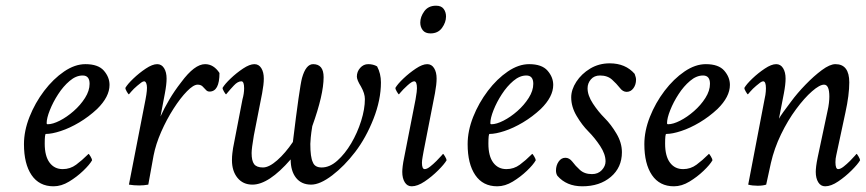

<svg xmlns="http://www.w3.org/2000/svg" viewBox="-20 -651 3053 677"><path d="M168.9 5.9Q118.2 5.9 91.3 -33.7Q64.5 -73.2 64.5 -142.6Q64.5 -189.5 84 -238.8Q103.5 -288.1 135.7 -330.6Q168 -373 206.1 -398.9Q244.1 -424.8 281.2 -424.8Q326.2 -424.8 346.2 -401.9Q366.2 -378.9 366.2 -351.6Q366.2 -309.6 322.3 -266.6Q293 -239.3 259.3 -219.2Q225.6 -199.2 194.3 -189Q163.1 -178.7 141.6 -178.7Q137.7 -178.7 137.7 -144.5Q137.7 -100.6 154.8 -77.6Q171.9 -54.7 201.2 -54.7Q227.5 -54.7 248.5 -70.3Q269.5 -85.9 289.1 -105.5L292 -108.4Q293.9 -108.4 299.3 -99.1Q304.7 -89.8 304.7 -85.9Q295.9 -70.3 273.4 -48.8Q251 -27.3 223.6 -10.7Q196.3 5.9 168.9 5.9ZM148.4 -212.9Q166 -212.9 190.9 -225.6Q215.8 -238.3 239.7 -259.3Q263.7 -280.3 279.8 -305.7Q295.9 -331.1 295.9 -355.5Q295.9 -384.8 271.5 -384.8Q248 -384.8 225.6 -365.7Q203.1 -346.7 185.1 -318.8Q167 -291 155.8 -262.7Q144.5 -234.4 144.5 -216.8Q144.5 -212.9 148.4 -212.9Z M470.7 2.9Q452.1 2.9 434.6 0L493.2 -300.8Q500 -335.9 497.6 -350.1Q495.1 -364.3 488.3 -364.3Q484.4 -364.3 478 -359.9Q471.7 -355.5 463.9 -348.6Q451.2 -337.9 442.9 -328.1Q434.6 -318.4 434.6 -318.4Q432.6 -318.4 427.2 -327.6Q421.9 -336.9 421.9 -340.8Q429.7 -354.5 450.2 -374Q470.7 -393.6 494.1 -409.2Q517.6 -424.8 534.2 -424.8Q549.8 -424.8 558.6 -410.6Q567.4 -396.5 567.4 -374Q567.4 -353.5 561.5 -322.3L545.9 -240.2Q558.6 -268.6 576.7 -299.3Q594.7 -330.1 619.1 -361.3Q666 -424.8 703.1 -424.8Q733.4 -424.8 753.9 -393.6Q753.9 -328.1 718.8 -328.1Q710.9 -328.1 705.6 -334.5Q700.2 -340.8 693.8 -346.7Q687.5 -352.5 676.8 -352.5Q662.1 -352.5 639.2 -329.1Q616.2 -305.7 591.8 -267.6Q567.4 -229.5 548.3 -186Q529.3 -142.6 521.5 -102.5L502.9 0Q487.3 2.9 470.7 2.9Z M870.1 0Q836.9 0 817.4 -23.9Q797.9 -47.9 797.9 -85.9Q797.9 -99.6 799.3 -110.4Q800.8 -121.1 801.8 -128.9L835 -300.8Q840.8 -321.3 840.8 -339.8Q840.8 -364.3 831.1 -364.3Q818.4 -364.3 804.7 -349.6Q791 -335 782.2 -324.2L777.3 -318.4Q775.4 -318.4 770 -327.6Q764.6 -336.9 764.6 -340.8Q772.5 -354.5 793 -374Q813.5 -393.6 836.9 -409.2Q860.4 -424.8 877 -424.8Q892.6 -424.8 901.4 -410.6Q910.2 -396.5 910.2 -374Q910.2 -353.5 904.3 -322.3L875 -172.9Q871.1 -149.4 869.1 -134.3Q867.2 -119.1 867.2 -111.3Q867.2 -84 876 -72.3Q884.8 -60.5 907.2 -60.5Q928.7 -60.5 957.5 -85.9Q986.3 -111.3 1012.7 -150.4Q1036.1 -342.8 1044.9 -376Q1058.6 -424.8 1084 -424.8Q1121.1 -424.8 1121.1 -378.9Q1121.1 -317.4 1081.1 -206.1Q1077.1 -181.6 1075.7 -166Q1074.2 -150.4 1074.2 -143.6Q1074.2 -96.7 1083 -79.1Q1089.8 -60.5 1114.3 -60.5Q1142.6 -60.5 1169.4 -84.5Q1196.3 -108.4 1218.3 -145.5Q1240.2 -182.6 1253.4 -224.6Q1266.6 -266.6 1266.6 -301.8Q1266.6 -321.3 1252.9 -345.7Q1238.3 -369.1 1238.3 -380.9Q1238.3 -398.4 1250 -411.6Q1261.7 -424.8 1278.3 -424.8Q1295.9 -424.8 1309.6 -417Q1323.2 -391.6 1323.2 -360.4Q1323.2 -298.8 1296.9 -231.9Q1270.5 -165 1232.4 -115.2Q1194.3 -65.4 1151.4 -32.7Q1108.4 0 1077.1 0Q1043 0 1023.9 -23.9Q1004.9 -47.9 1004.9 -88.9Q927.7 0 870.1 0Z M1498 -533.2Q1479.5 -533.2 1470.7 -544.4Q1461.9 -555.7 1461.9 -571.3Q1461.9 -591.8 1476.1 -611.3Q1490.2 -630.9 1517.6 -630.9Q1536.1 -630.9 1544.4 -619.6Q1552.7 -608.4 1552.7 -592.8Q1552.7 -572.3 1538.6 -552.7Q1524.4 -533.2 1498 -533.2ZM1486.3 -424.8Q1502 -424.8 1510.7 -410.6Q1519.5 -396.5 1519.5 -374Q1519.5 -353.5 1513.7 -322.3L1473.6 -117.2Q1472.7 -111.3 1470.2 -98.1Q1467.8 -85 1467.8 -77.1Q1467.8 -54.7 1477.5 -54.7Q1485.4 -54.7 1496.6 -63.5Q1507.8 -72.3 1519 -83.5Q1530.3 -94.7 1536.1 -101.6L1542 -108.4Q1543.9 -108.4 1549.3 -99.1Q1554.7 -89.8 1554.7 -85.9Q1546.9 -72.3 1524.9 -50.3Q1502.9 -28.3 1477.5 -11.2Q1452.1 5.9 1431.6 5.9Q1416 5.9 1407.2 -8.3Q1398.4 -22.5 1398.4 -44.9Q1398.4 -52.7 1399.9 -65.4Q1401.4 -78.1 1405.3 -96.7L1445.3 -300.8Q1448.2 -316.4 1449.2 -326.2Q1450.2 -335.9 1450.2 -339.8Q1450.2 -364.3 1440.4 -364.3Q1432.6 -364.3 1416.5 -349.6Q1400.4 -335 1391.6 -324.2L1386.7 -318.4Q1384.8 -318.4 1379.4 -327.6Q1374 -336.9 1374 -340.8Q1381.8 -354.5 1402.3 -374Q1422.9 -393.6 1446.3 -409.2Q1469.7 -424.8 1486.3 -424.8Z M1733.4 5.9Q1682.6 5.9 1655.8 -33.7Q1628.9 -73.2 1628.9 -142.6Q1628.9 -189.5 1648.4 -238.8Q1668 -288.1 1700.2 -330.6Q1732.4 -373 1770.5 -398.9Q1808.6 -424.8 1845.7 -424.8Q1890.6 -424.8 1910.6 -401.9Q1930.7 -378.9 1930.7 -351.6Q1930.7 -309.6 1886.7 -266.6Q1857.4 -239.3 1823.7 -219.2Q1790 -199.2 1758.8 -189Q1727.5 -178.7 1706.1 -178.7Q1702.1 -178.7 1702.1 -144.5Q1702.1 -100.6 1719.2 -77.6Q1736.3 -54.7 1765.6 -54.7Q1792 -54.7 1813 -70.3Q1834 -85.9 1853.5 -105.5L1856.4 -108.4Q1858.4 -108.4 1863.8 -99.1Q1869.1 -89.8 1869.1 -85.9Q1860.4 -70.3 1837.9 -48.8Q1815.4 -27.3 1788.1 -10.7Q1760.7 5.9 1733.4 5.9ZM1712.9 -212.9Q1730.5 -212.9 1755.4 -225.6Q1780.3 -238.3 1804.2 -259.3Q1828.1 -280.3 1844.2 -305.7Q1860.4 -331.1 1860.4 -355.5Q1860.4 -384.8 1835.9 -384.8Q1812.5 -384.8 1790 -365.7Q1767.6 -346.7 1749.5 -318.8Q1731.4 -291 1720.2 -262.7Q1709 -234.4 1709 -216.8Q1709 -212.9 1712.9 -212.9Z M2033.2 5.9Q1977.5 5.9 1945.3 -31.2Q1940.4 -39.1 1940.4 -49.8Q1940.4 -67.4 1949.7 -81.1Q1959 -94.7 1973.6 -94.7Q1987.3 -94.7 1998 -81.1Q2008.8 -66.4 2024.9 -51.8Q2041 -37.1 2067.4 -37.1Q2088.9 -37.1 2102.1 -51.3Q2115.2 -65.4 2115.2 -82Q2115.2 -107.4 2096.2 -136.2Q2077.1 -165 2054.7 -187.5Q2032.2 -210 2013.2 -242.2Q1994.1 -274.4 1994.1 -307.6Q1994.1 -335 2012.2 -362.8Q2030.3 -390.6 2061 -409.2Q2091.8 -427.7 2129.9 -427.7Q2185.5 -427.7 2217.8 -390.6Q2222.7 -377.9 2222.7 -370.1Q2222.7 -352.5 2213.4 -339.8Q2204.1 -327.1 2189.5 -327.1Q2175.8 -327.1 2165 -341.8Q2154.3 -355.5 2138.2 -370.1Q2122.1 -384.8 2095.7 -384.8Q2075.2 -384.8 2063.5 -371.1Q2051.8 -357.4 2051.8 -339.8Q2051.8 -314.5 2070.8 -285.6Q2089.8 -256.8 2112.3 -234.4Q2134.8 -211.9 2153.8 -179.7Q2172.9 -147.5 2172.9 -114.3Q2172.9 -60.5 2133.8 -27.3Q2094.7 5.9 2033.2 5.9Z M2356.4 5.9Q2305.7 5.9 2278.8 -33.7Q2252 -73.2 2252 -142.6Q2252 -189.5 2271.5 -238.8Q2291 -288.1 2323.2 -330.6Q2355.5 -373 2393.6 -398.9Q2431.6 -424.8 2468.8 -424.8Q2513.7 -424.8 2533.7 -401.9Q2553.7 -378.9 2553.7 -351.6Q2553.7 -309.6 2509.8 -266.6Q2480.5 -239.3 2446.8 -219.2Q2413.1 -199.2 2381.8 -189Q2350.6 -178.7 2329.1 -178.7Q2325.2 -178.7 2325.2 -144.5Q2325.2 -100.6 2342.3 -77.6Q2359.4 -54.7 2388.7 -54.7Q2415 -54.7 2436 -70.3Q2457 -85.9 2476.6 -105.5L2479.5 -108.4Q2481.4 -108.4 2486.8 -99.1Q2492.2 -89.8 2492.2 -85.9Q2483.4 -70.3 2460.9 -48.8Q2438.5 -27.3 2411.1 -10.7Q2383.8 5.9 2356.4 5.9ZM2335.9 -212.9Q2353.5 -212.9 2378.4 -225.6Q2403.3 -238.3 2427.2 -259.3Q2451.2 -280.3 2467.3 -305.7Q2483.4 -331.1 2483.4 -355.5Q2483.4 -384.8 2459 -384.8Q2435.5 -384.8 2413.1 -365.7Q2390.6 -346.7 2372.6 -318.8Q2354.5 -291 2343.3 -262.7Q2332 -234.4 2332 -216.8Q2332 -212.9 2335.9 -212.9Z M2889.6 5.9Q2874 5.9 2865.2 -8.3Q2856.4 -22.5 2856.4 -44.9Q2856.4 -52.7 2857.9 -65.4Q2859.4 -78.1 2863.3 -96.7L2897.5 -257.8Q2901.4 -274.4 2902.8 -287.6Q2904.3 -300.8 2904.3 -310.5Q2904.3 -352.5 2885.7 -352.5Q2870.1 -352.5 2843.3 -329.1Q2816.4 -305.7 2787.1 -266.1Q2757.8 -226.6 2733.9 -177.2Q2710 -127.9 2698.2 -76.2L2681.6 0Q2669.9 3.9 2651.4 3.9Q2632.8 3.9 2618.2 0L2675.8 -300.8Q2679.7 -318.4 2680.2 -328.1Q2680.7 -337.9 2680.7 -339.8Q2680.7 -364.3 2670.9 -364.3Q2667 -364.3 2660.6 -359.9Q2654.3 -355.5 2646.5 -348.6Q2633.8 -337.9 2625.5 -328.1Q2617.2 -318.4 2617.2 -318.4Q2615.2 -318.4 2609.9 -327.6Q2604.5 -336.9 2604.5 -340.8Q2612.3 -354.5 2632.8 -374Q2653.3 -393.6 2676.8 -409.2Q2700.2 -424.8 2716.8 -424.8Q2732.4 -424.8 2741.2 -410.6Q2750 -396.5 2750 -374Q2750 -353.5 2744.1 -322.3L2726.6 -232.4Q2731.4 -241.2 2742.2 -256.3Q2752.9 -271.5 2769.5 -293Q2791 -322.3 2820.3 -352.5Q2849.6 -382.8 2877.9 -403.8Q2906.2 -424.8 2925.8 -424.8Q2974.6 -424.8 2974.6 -360.4Q2974.6 -338.9 2971.2 -312Q2967.8 -285.2 2960.9 -253.9L2928.7 -103.5Q2925.8 -91.8 2925.8 -79.1Q2925.8 -54.7 2935.5 -54.7Q2943.4 -54.7 2954.6 -63.5Q2965.8 -72.3 2977.1 -83.5Q2988.3 -94.7 2994.1 -101.6L3000 -108.4Q3002 -108.4 3007.3 -99.1Q3012.7 -89.8 3012.7 -85.9Q3004.9 -72.3 2982.9 -50.3Q2960.9 -28.3 2935.5 -11.2Q2910.2 5.9 2889.6 5.9Z"/></svg>

Font: Crimson Text
Style: Italic
Weight: 400
Italic angle: -11°
Designer: Sebastian Kosch
Foundry: Sebastian Kosch
Version: Version 1.100; ttfautohint (v1.8.4)